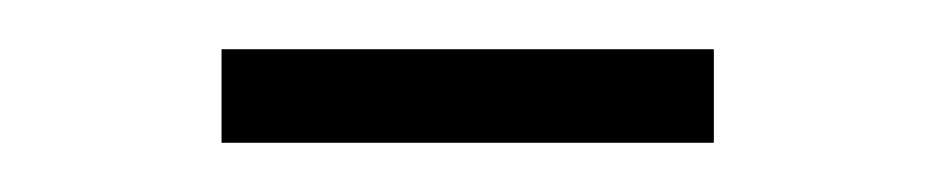

<svg xmlns="http://www.w3.org/2000/svg" viewBox="-20 -686 380 78"><path d="M70 -628H270V-666H70Z"/></svg>

Font: Mazius Display
Style: Regular
Weight: 400
Designer: Alberto Casagrande & Collletttivo
Foundry: Collletttivo
Version: Version 2.000;Glyphs 3.2 (3217)